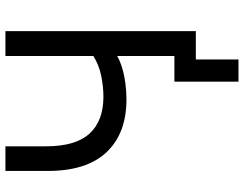

<svg xmlns="http://www.w3.org/2000/svg" viewBox="-118 -642 920 725"><g transform="rotate(-90 342.5 -279.0)"><path d="M481 161H397V-81H538V0H481ZM494 0V-297Q475 -286 448 -278Q421 -270 390.5 -266Q360 -262 330 -262Q202 -262 131 -337Q60 -412 60 -559V-719H153V-566Q153 -454 201 -401.5Q249 -349 340 -349Q379 -349 420 -357.5Q461 -366 494 -387V-719H588V0Z"/></g></svg>

Font: Nunitoga
Style: Medium
Weight: 500
Designer: Vernon Adams
Foundry: Vernon Adams
Version: Version 1.0